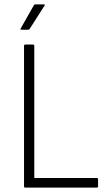

<svg xmlns="http://www.w3.org/2000/svg" viewBox="-20 -859 493 879"><path d="M96 0Q90 0 90 -6V-649Q90 -655 96 -655H131Q137 -655 137 -649V-44H423Q429 -44 429 -38V-6Q429 0 423 0ZM78 -723Q71 -723 75 -729L135 -835Q138 -839 141 -839H180Q189 -839 183 -832L116 -727Q114 -723 108 -723Z"/></svg>

Font: Sofia Sans Semi Condensed Light
Style: Regular
Weight: 300
Designer: Botio Nikoltchev, Ani Petrova
Foundry: lettersoup
Version: Version 4.100; ttfautohint (v1.8.4.7-5d5b)